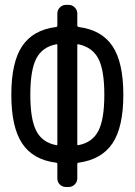

<svg xmlns="http://www.w3.org/2000/svg" viewBox="-20 -750 540 770"><path d="M205.1 -572.3Q149.4 -561.5 125.5 -515.1Q101.6 -468.8 101.6 -370.1Q101.6 -271.5 125.5 -225.1Q149.4 -178.7 205.1 -168Q210 -166 210 -171.9V-568.4Q210 -574.2 205.1 -572.3ZM290 -568.4V-171.9Q290 -166 294.9 -168Q350.6 -178.7 374.5 -225.1Q398.4 -271.5 398.4 -370.1Q398.4 -468.8 374.5 -514.6Q350.6 -560.5 294.9 -572.3Q290 -574.2 290 -568.4ZM204.1 -97.7Q112.3 -109.4 68.8 -174.8Q25.4 -240.2 25.4 -370.1Q25.4 -500 68.8 -564.9Q112.3 -629.9 204.1 -641.6Q210 -641.6 210 -648.4V-695.3Q210 -710 220.2 -720.2Q230.5 -730.5 245.1 -730.5H254.9Q269.5 -730.5 279.8 -720.2Q290 -710 290 -695.3V-648.4Q290 -642.6 295.9 -641.6Q387.7 -629.9 431.2 -564.9Q474.6 -500 474.6 -370.1Q474.6 -240.2 431.2 -175.3Q387.7 -110.4 295.9 -97.7Q290 -97.7 290 -91.8V-35.2Q290 -20.5 279.8 -10.3Q269.5 0 254.9 0H245.1Q230.5 0 220.2 -9.8Q210 -19.5 210 -35.2V-91.8Q210 -97.7 204.1 -97.7Z"/></svg>

Font: Rounded-L Mgen+ 2m regular
Style: Regular
Weight: 400
Designer: [Source Han Sans]
Ryoko NISHIZUKA  (kana & ideographs); Paul D. Hunt (Latin, Greek & Cyrillic); Wenlong ZHANG  (bopomofo
Version: Version 1.059.20150602